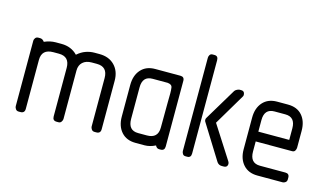

<svg xmlns="http://www.w3.org/2000/svg" viewBox="-57 -572 1266 738"><g transform="rotate(15 575.5 -202.5)"><path d="M358 0H351Q343 0 339 -6Q335 -12 335 -17V-210Q335 -255 292 -255H272Q249 -255 236 -243Q223 -231 223 -210V-17Q223 -12 219 -6Q215 0 208 0H200Q184 0 184 -17V-210Q184 -255 141 -255H119Q73 -255 73 -212V-17Q73 0 56 0H49Q41 0 37 -6Q33 -12 33 -17V-278Q33 -283 37 -288.5Q41 -294 49 -294H56Q66 -294 73 -284Q96 -294 118 -294H141Q180 -294 205 -268Q221 -282 238 -288Q255 -294 272 -294H292Q330 -294 352.5 -271Q375 -248 375 -210V-17Q375 0 358 0Z M614 0H608Q598 0 593 -11Q571 0 550 0H514Q478 0 457.5 -23Q437 -46 437 -84V-210Q437 -248 457.5 -271Q478 -294 514 -294H614Q630 -294 630 -278V-17Q630 0 614 0ZM574 -255Q573 -255 564 -255Q555 -255 544 -255Q533 -255 524 -255Q515 -255 514 -255Q474 -255 474 -210V-85Q474 -39 514 -39H549Q593 -39 593 -82Q593 -148 593.5 -178Q594 -208 594 -219Q594 -231 592.5 -242Q591 -253 574 -255Z M865 0H857Q845 0 838 -10L754 -145Q746 -155 754 -166L829 -291Q833 -296 839 -298.5Q845 -301 848 -301H854Q865 -301 867.5 -292Q870 -283 866 -278L793 -155L877 -24Q882 -16 879 -8Q876 0 865 0ZM720 0H713Q705 0 701.5 -6Q698 -12 698 -17V-388Q698 -394 701.5 -399.5Q705 -405 713 -405H720Q735 -405 735 -388V-17Q735 0 720 0Z M1104 -125H959V-85Q959 -39 999 -39H1100Q1116 -39 1116 -23V-16Q1116 -8 1110.5 -4Q1105 0 1100 0H999Q963 0 942.5 -23Q922 -46 922 -84V-210Q922 -248 942.5 -271Q963 -294 999 -294H1042Q1079 -294 1099 -271Q1119 -248 1119 -210V-143Q1119 -137 1115.5 -131Q1112 -125 1104 -125ZM1082 -210Q1082 -255 1042 -255H999Q959 -255 959 -210V-164H1082Z"/></g></svg>

Font: Chathura
Style: Bold
Weight: 700
Designer: Appaji Ambarisha Darbha
Foundry: Aditya Fonts
Version: Version 1.002 2016